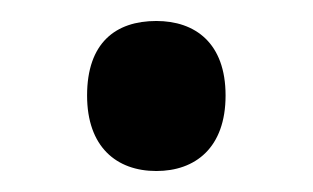

<svg xmlns="http://www.w3.org/2000/svg" viewBox="-20 -444 298 183"><path d="M63 -353C63 -304 91 -281 129 -281C166 -281 195 -303 195 -353C195 -403 166 -424 129 -424C90 -424 63 -403 63 -353Z"/></svg>

Font: Noto Sans Myanmar UI SemiCondensed Medium
Style: Regular
Weight: 500
Width: 4
Designer: Monotype Design Team
Foundry: Monotype Imaging Inc.
Version: Version 2.103